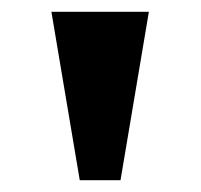

<svg xmlns="http://www.w3.org/2000/svg" viewBox="-20 -734 340 325"><path d="M115 -429H184L232 -714H67Z"/></svg>

Font: Noto Serif Tamil SemiCondensed ExtraBold
Style: Regular
Weight: 800
Width: 4
Designer: Indian Type Foundry, Tom Grace, and the Monotype Design Team
Foundry: Monotype Imaging Inc.
Version: Version 2.004